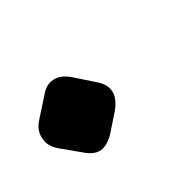

<svg xmlns="http://www.w3.org/2000/svg" viewBox="-43 -205 302 302"><g transform="rotate(-45 107.5 -54.0)"><path d="M50.4 -111.3Q64.8 -122.2 78 -119.2Q91.5 -116.8 102.2 -101.2L123.2 -69.4Q134.2 -54 131.2 -41Q128.8 -28.5 113.2 -16.8L81.4 4.3Q65 14.2 52.8 12Q40.5 9.8 29.8 -6.5L7.7 -37.6Q-2.2 -52 1 -66.3Q3.2 -80.6 18.5 -90.5Z"/></g></svg>

Font: Young Serif Light
Style: Italic
Weight: 300
Italic angle: -10.979°
Designer: Bastien Sozeau
Foundry: NBR — Bastien Sozeau
Version: Version 5.001